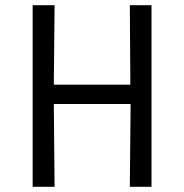

<svg xmlns="http://www.w3.org/2000/svg" viewBox="-20 -715 705 735"><path d="M105 0V-695H189L186 -391H479L477 -695H560V0H477L480 -317H186L189 0Z"/></svg>

Font: Ruda
Style: Regular
Weight: 400
Designer: Mariela Monsalve, Angelina Sanchez
Foundry: Mariela Monsalve, Angelina Sanchez
Version: Version 1.002